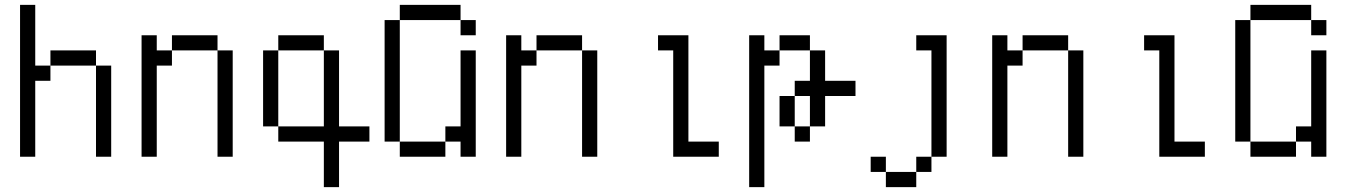

<svg xmlns="http://www.w3.org/2000/svg" viewBox="-20 -645 5540 790"><path d="M62.5 -625Q62.5 -625 62.5 0H125V-312.5H187.5V-375H125Q125 -375 125 -625ZM375 -375Q375 -375 375 0H437.5Q437.5 0 437.5 -375ZM187.5 -375H375V-437.5H187.5Z M562.5 -500Q562.5 -500 562.5 0H625Q625 0 625 -375H687.5V-437.5H625V-500ZM875 -437.5V0H937.5V-437.5ZM687.5 -437.5H875V-500H687.5Z M1500 -62.5V-125H1375V-437.5H1312.5V-125H1125V-62.5H1312.5V125H1375V-62.5ZM1125 -125V-437.5H1062.5V-125ZM1125 -437.5H1312.5V-500H1125Z M1937.5 -500V-562.5H1875V-500ZM1625 -62.5V0H1812.5V-62.5ZM1625 -62.5Q1625 -62.5 1625 -562.5H1562.5Q1562.5 -562.5 1562.5 -62.5ZM1875 -62.5V0H1937.5V-437.5H1875V-125H1812.5V-62.5ZM1625 -562.5H1875V-625H1625Z M2062.5 -500Q2062.5 -500 2062.5 0H2125Q2125 0 2125 -375H2187.5V-437.5H2125V-500ZM2375 -437.5V0H2437.5V-437.5ZM2187.5 -437.5H2375V-500H2187.5Z M2937.5 0V-62.5H2812.5V-500H2687.5V-437.5H2750V0Z M3500 -250V-312.5H3375Q3375 -312.5 3375 -437.5H3312.5Q3312.5 -437.5 3312.5 -312.5H3250V-250H3187.5Q3187.5 -250 3187.5 -125H3250V-62.5H3312.5V-125H3250Q3250 -125 3250 -250H3312.5Q3312.5 -250 3312.5 -125H3375Q3375 -125 3375 -250ZM3062.5 -500Q3062.5 -500 3062.5 125H3125Q3125 125 3125 -375H3187.5V-437.5H3125V-500ZM3187.5 -437.5H3312.5V-500H3187.5Z M3625 62.5V125H3750V62.5ZM3625 62.5V0H3562.5V62.5ZM3750 62.5H3812.5V0H3750ZM3812.5 0H3875Q3875 0 3875 -500H3750V-437.5H3812.5Z M4062.5 -500Q4062.5 -500 4062.5 0H4125Q4125 0 4125 -375H4187.5V-437.5H4125V-500ZM4375 -437.5V0H4437.5V-437.5ZM4187.5 -437.5H4375V-500H4187.5Z M4937.5 0V-62.5H4812.5V-500H4687.5V-437.5H4750V0Z M5437.5 -500V-562.5H5375V-500ZM5125 -62.5V0H5312.5V-62.5ZM5125 -62.5Q5125 -62.5 5125 -562.5H5062.5Q5062.5 -562.5 5062.5 -62.5ZM5375 -62.5V0H5437.5V-437.5H5375V-125H5312.5V-62.5ZM5125 -562.5H5375V-625H5125Z"/></svg>

Font: CalcUnifontExMono
Style: Regular
Weight: 500
Version: Version 15.0.06